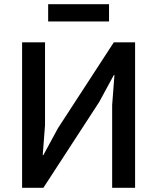

<svg xmlns="http://www.w3.org/2000/svg" viewBox="-20 -901 754 921"><path d="M86 0V-698H196V-301L185 -157H188L258 -286L526 -698H628V0H518V-397L529 -541H526L456 -412L188 0ZM211 -798V-881H503V-798Z"/></svg>

Font: IBM Plex Sans Medm
Style: Regular
Weight: 500
Designer: Mike Abbink, Paul van der Laan, Pieter van Rosmalen
Foundry: Bold Monday
Version: Version 3.005